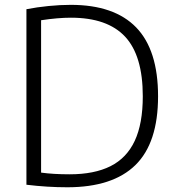

<svg xmlns="http://www.w3.org/2000/svg" viewBox="-20 -767 728 792"><path d="M89 -5V-729Q132.5 -737.5 180.2 -742.2Q228 -747 272 -747Q451.5 -747 541.8 -653.8Q632 -560.5 632 -370Q632 -177.5 538.5 -86Q445 5.5 257.5 5.5Q175 5.5 89 -5ZM569 -370Q569 -537.5 496 -615.8Q423 -694 272.5 -694Q219 -694 149.5 -683.5V-55Q200 -48 267 -48Q369 -48 435.8 -81.5Q502.5 -115 535.8 -186Q569 -257 569 -370Z"/></svg>

Font: Encode Sans Light
Style: Regular
Weight: 300
Designer: Multiple Designers
Foundry: Impallari Type
Version: Version 2.000